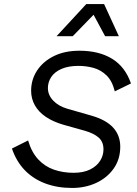

<svg xmlns="http://www.w3.org/2000/svg" viewBox="-20 -922 679 950"><path d="M337 8Q263 8 203.5 -14.5Q144 -37 102.5 -80Q61 -123 39 -187L119 -227Q136 -169 169 -133.5Q202 -98 247 -82.5Q292 -67 344 -67Q393 -67 426 -83.5Q459 -100 475.5 -126.5Q492 -153 492 -183Q492 -220 468.5 -241Q445 -262 400 -275L293 -305Q242 -320 206.5 -344Q171 -368 152.5 -401Q134 -434 134 -473Q134 -528 163.5 -573Q193 -618 246.5 -644.5Q300 -671 373 -671Q470 -671 535 -631Q600 -591 628 -509L548 -470Q535 -522 507 -549Q479 -576 443 -586Q407 -596 368 -596Q318 -596 284 -581Q250 -566 233.5 -541Q217 -516 217 -486Q217 -452 243 -424.5Q269 -397 313 -384L432 -350Q505 -329 540 -290.5Q575 -252 575 -196Q575 -134 542.5 -88Q510 -42 456 -17Q402 8 337 8ZM495 -902 568 -743H500L443 -849L340 -743H260L407 -902Z"/></svg>

Font: Work Sans
Style: Italic
Weight: 400
Italic angle: -13°
Designer: Wei Huang
Foundry: Wei Huang
Version: Version 2.012